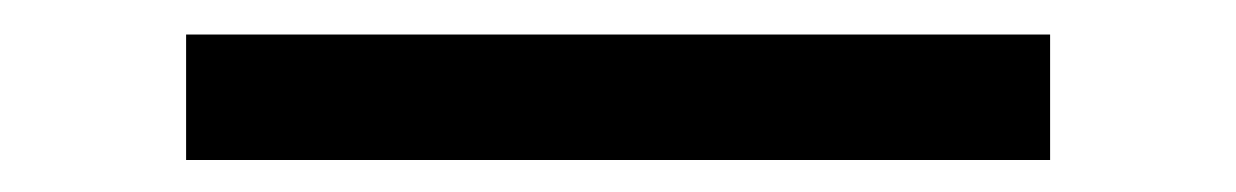

<svg xmlns="http://www.w3.org/2000/svg" viewBox="-20 6 734 114"><path d="M603.5 101V26.5H90.5V101Z"/></svg>

Font: Spartan
Style: Bold
Weight: 700
Designer: Matt Bailey, Mirko Velimirovic
Foundry: Matt Bailey
Version: Version 1.003